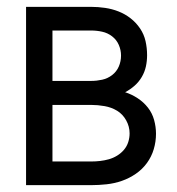

<svg xmlns="http://www.w3.org/2000/svg" viewBox="-20 -540 515 560"><path d="M56 0V-520H246Q266 -520 286.5 -517Q307 -514 326 -506.5Q345 -499 361 -486.5Q377 -474 388.5 -457Q400 -440 404.5 -420Q409 -400 409 -379Q409 -362 405.5 -346Q402 -330 393.5 -315.5Q385 -301 372.5 -290Q360 -279 345 -271Q364 -265 381.5 -253.5Q399 -242 411.5 -226Q424 -210 429.5 -190Q435 -170 435 -150Q435 -127 428.5 -105Q422 -83 408.5 -64.5Q395 -46 376 -33Q357 -20 335.5 -12.5Q314 -5 291 -2.5Q268 0 246 0ZM133 -304H246Q262 -304 278 -307.5Q294 -311 307 -321Q320 -331 326.5 -346Q333 -361 333 -378Q333 -394 326.5 -409Q320 -424 307 -434Q294 -444 278 -447.5Q262 -451 246 -451H133ZM246 -69Q259 -69 272 -70.5Q285 -72 297.5 -75.5Q310 -79 321.5 -86Q333 -93 341.5 -103Q350 -113 354 -125.5Q358 -138 358 -151Q358 -171 348 -189Q338 -207 321.5 -217Q305 -227 285 -230.5Q265 -234 246 -234H133V-69Z"/></svg>

Font: Iosevka QP
Style: Regular
Weight: 400
Designer: Belleve Invis
Foundry: Belleve Invis
Version: Version 20.0.0; ttfautohint (v1.8.4)